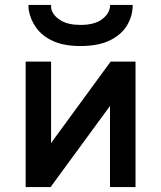

<svg xmlns="http://www.w3.org/2000/svg" viewBox="-20 -762 656 782"><path d="M84.5 0V-511H188V-179.5L430.5 -511H532V0H428V-330.5L186 0ZM308 -574.5Q240.5 -574.5 196.2 -594.8Q152 -615 127.8 -648.5Q103.5 -682 97 -722Q96.5 -726.5 96.2 -731.8Q96 -737 96 -742H188Q188 -737 188.2 -731.8Q188.5 -726.5 190 -722Q198 -696.5 228 -678.5Q258 -660.5 308 -660.5Q366.5 -660.5 397.5 -685Q428.5 -709.5 428.5 -742H520.5Q520.5 -697 497.5 -658.8Q474.5 -620.5 427.5 -597.5Q380.5 -574.5 308 -574.5Z"/></svg>

Font: Overpass Mono SemiBold
Style: Regular
Weight: 600
Monospace: yes
Designer: Delve Withrington, Dave Bailey
Foundry: Delve Fonts LLC
Version: Version 4.000